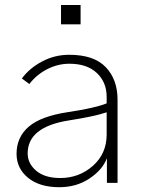

<svg xmlns="http://www.w3.org/2000/svg" viewBox="-20 -739 576 776"><path d="M226.6 -640.6V-718.8H305.7V-640.6ZM91.8 -119.1Q91.8 -78.1 126.5 -48.8Q161.1 -19.5 223.6 -19.5Q299.8 -19.5 355.5 -68.8Q411.1 -118.2 411.1 -195.3V-285.2Q363.3 -268.6 256.8 -252Q91.8 -225.6 91.8 -119.1ZM46.9 -117.2Q46.9 -184.6 96.2 -227.1Q145.5 -269.5 255.9 -286.1Q366.2 -302.7 411.1 -321.3V-347.7Q411.1 -406.2 371.6 -443.8Q332 -481.4 260.7 -481.4Q213.9 -481.4 170.9 -459.5Q127.9 -437.5 98.6 -399.4L68.4 -421.9Q99.6 -463.9 150.4 -490.7Q201.2 -517.6 259.8 -517.6Q359.4 -517.6 407.2 -467.8Q455.1 -418 455.1 -335.9V0H412.1V-99.6Q394.5 -52.7 341.8 -17.6Q289.1 17.6 219.7 17.6Q139.6 17.6 93.3 -20.5Q46.9 -58.6 46.9 -117.2Z"/></svg>

Font: Gothic A1 ExtraLight
Style: Regular
Weight: 275
Designer: HanYang I&C Co.,Ltd.
Foundry: HanYang I&C Co.,Ltd.
Version: Version 2.50